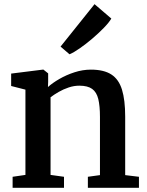

<svg xmlns="http://www.w3.org/2000/svg" viewBox="-20 -901 707 921"><path d="M102 -62V-471L33.5 -488.5V-548L185 -567H188.5L211 -549V-508.5L210 -483.5Q231.5 -503 264.8 -522.2Q298 -541.5 337.2 -554.2Q376.5 -567 416 -567Q478 -567 514 -543.8Q550 -520.5 565.2 -470.8Q580.5 -421 580.5 -341.5V-61L646.5 -53V0H401.5V-53L459.5 -61V-340Q459.5 -392.5 451.5 -425.8Q443.5 -459 422 -474.5Q400.5 -490 360.5 -490Q335 -490 309.5 -481.5Q284 -473 261.5 -460Q239 -447 222.5 -434.5V-62L287 -53V0H40.5V-53ZM313 -641 270.5 -677.5 433.5 -881 514 -812Q503 -793 478.2 -767.5Q453.5 -742 423 -716Q392.5 -690 363.5 -669.8Q334.5 -649.5 314.5 -641Z"/></svg>

Font: Merriweather 20pt SemiBold
Style: Regular
Weight: 600
Version: Version 2.100